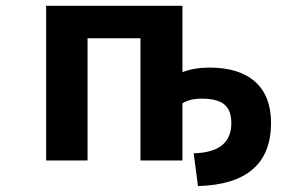

<svg xmlns="http://www.w3.org/2000/svg" viewBox="-20 -543 1040 652"><path d="M599.6 -523.4V-297.9Q639.6 -313.5 691.4 -313.5Q793 -313.5 846.7 -265.1Q900.4 -216.8 900.4 -126Q900.4 82 652.3 88.9L637.7 -22.5Q765.6 -25.4 765.6 -125Q765.6 -168 742.2 -188Q718.8 -208 664.1 -208Q625 -208 599.6 -192.4V2H457V-413.1H277.3V2H136.7V-523.4Z"/></svg>

Font: Gen Shin Gothic Monospace Bold
Style: Bold
Weight: 700
Designer: [Source Han Sans]
Ryoko NISHIZUKA  (kana & ideographs); Paul D. Hunt (Latin, Greek & Cyrillic); Wenlong ZHANG  (bopomofo
Version: Version 1.002.20150607